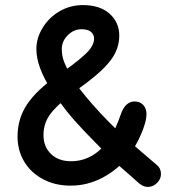

<svg xmlns="http://www.w3.org/2000/svg" viewBox="-20 -731 703 755"><path d="M561 4Q582 4 597.5 -11.5Q613 -27 613 -47Q613 -69 597 -82Q511 -155 471 -191Q440 -219 407.5 -252Q375 -285 345.5 -318.5Q316 -352 294.5 -380Q273 -408 263 -426Q241 -465 232 -488Q223 -511 223 -538Q223 -569 246.5 -592.5Q270 -616 300 -616Q326 -616 338 -605.5Q350 -595 350 -579Q350 -548 310 -513Q274 -480 206 -434Q125 -378 87 -321.5Q49 -265 49 -194Q49 -139 75.5 -95Q102 -51 150 -26Q197 -1 258 -1Q324 -1 383.5 -32.5Q443 -64 483 -115Q503 -140 519.5 -171.5Q536 -203 546 -232.5Q556 -262 556 -283Q556 -304 543.5 -318Q531 -332 509 -332Q475 -332 457 -287Q435 -222 411 -186Q350 -97 259 -97Q210 -97 180.5 -125.5Q151 -154 151 -200Q151 -244 175 -278.5Q199 -313 256 -357Q269 -368 316 -402Q385 -453 417 -496.5Q449 -540 449 -591Q449 -643 411 -677Q373 -711 306 -711Q256 -711 214 -686.5Q172 -662 148 -622Q123 -582 123 -538Q123 -467 184 -374Q212 -332 241 -295.5Q270 -259 310.5 -216.5Q351 -174 412 -113Q437 -88 491 -42L527 -10Q544 4 561 4Z"/></svg>

Font: Balsamiq Sans
Style: Regular
Weight: 400
Designer: Michael Angeles
Foundry: Balsamiq SRL
Version: Version 1.020; ttfautohint (v1.8.4.7-5d5b);gftools[0.9.26]